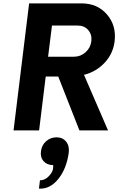

<svg xmlns="http://www.w3.org/2000/svg" viewBox="-20 -770 699 1134"><path d="M476 -328 618 0H449L324 -318H250L211 0H60L152 -750H462Q555 -750 611.5 -685Q668 -620 657 -526Q648 -453 598 -399.5Q548 -346 476 -328ZM417 -435Q456 -435 485.5 -461.5Q515 -488 519.5 -527Q524 -566 501 -592.5Q478 -619 440 -619H287L264 -435ZM314 41Q350 41 370.5 66.5Q391 92 386 132Q373 227 324 287.5Q275 348 210 344L216 295Q245 295 267.5 271.5Q290 248 293 228Q296 208 293 205Q258 205 237.5 182Q217 159 222 123Q226 88 252 64.5Q278 41 314 41Z"/></svg>

Font: Orkney
Style: BoldItalic
Weight: 700
Designer: Samuel Oakes and Alfredo Marco Pradil
Foundry: Alfredo Marco Pradil
Version: 1.0; ttfautohint (v1.5)